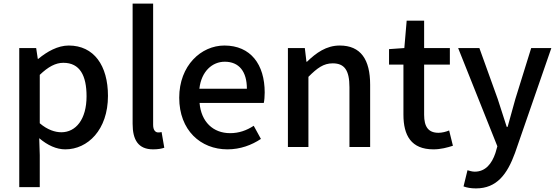

<svg xmlns="http://www.w3.org/2000/svg" viewBox="-20 -817 3097 1067"><path d="M87 223H201V45L198 -49C245 -9 294 13 343 13C467 13 580 -95 580 -284C580 -453 502 -564 362 -564C301 -564 241 -530 193 -490H190L181 -550H87ZM321 -82C287 -82 244 -95 201 -132V-401C248 -446 289 -468 332 -468C424 -468 461 -397 461 -282C461 -153 401 -82 321 -82Z M831 13C859 13 879 9 893 4L878 -83C868 -81 864 -81 859 -81C845 -81 831 -92 831 -123V-797H717V-129C717 -40 748 13 831 13Z M1244 13C1316 13 1379 -11 1430 -45L1390 -118C1350 -92 1308 -77 1259 -77C1164 -77 1098 -140 1089 -245H1446C1449 -258 1451 -281 1451 -303C1451 -459 1373 -564 1227 -564C1098 -564 976 -453 976 -274C976 -93 1095 13 1244 13ZM1088 -324C1099 -421 1160 -474 1229 -474C1309 -474 1352 -419 1352 -324Z M1580 0H1694V-390C1743 -439 1778 -465 1829 -465C1894 -465 1922 -427 1922 -332V0H2037V-346C2037 -486 1985 -564 1868 -564C1793 -564 1737 -523 1686 -474H1683L1674 -550H1580Z M2389 13C2429 13 2466 3 2497 -7L2476 -92C2460 -85 2436 -79 2417 -79C2360 -79 2337 -113 2337 -179V-458H2480V-550H2337V-702H2240L2227 -550L2142 -544V-458H2222V-180C2222 -64 2265 13 2389 13Z M3044 -550H2932L2844 -267L2801 -112H2796C2779 -163 2762 -218 2746 -267L2644 -550H2526L2744 -4L2733 34C2713 93 2678 137 2618 137C2604 137 2588 132 2578 129L2556 219C2575 226 2597 230 2625 230C2741 230 2799 151 2842 33Z"/></svg>

Font: Noto Sans CJK JP Medium
Style: Regular
Weight: 500
Designer: Ryoko NISHIZUKA (kana & ideographs); Paul D. Hunt (Latin, Greek & Cyrillic); Wenlong ZHANG (bopomofo); Sandoll Communica
Foundry: Adobe Systems Incorporated
Version: Version 1.004;PS 1.004;hotconv 1.0.82;makeotf.lib2.5.63406